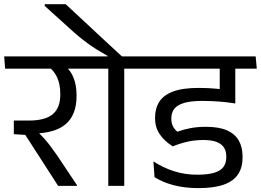

<svg xmlns="http://www.w3.org/2000/svg" viewBox="-40 -908 1274 938"><path d="M423 -572.5 417.5 -632.5H-19.5L-15 -572.5ZM336 0V-3.5L237.5 -151Q219.5 -177 205 -196Q190.5 -215 174.8 -232.5Q159 -250 138 -271V-294L27.5 -319V-252.5L83.5 -249L244 0ZM275.5 -587.5H190Q222.5 -565.5 238.5 -531.2Q254.5 -497 254.5 -450V-445Q254.5 -381.5 217.8 -350.2Q181 -319 100.5 -319H27.5L79.5 -255L121 -255.5Q231 -257 282.5 -302.8Q334 -348.5 334 -438.5V-444Q334 -491.5 319.2 -528.5Q304.5 -565.5 275.5 -587.5Z M567 0V-593.5H489V0ZM678.5 -572.5 673 -632.5H377L383.5 -572.5ZM178.5 -887.5V-879L300.5 -769Q324 -747 345.8 -729.2Q367.5 -711.5 389 -695.8Q410.5 -680 434.2 -665.2Q458 -650.5 485.5 -635V-619.5H559.5V-629Q543 -644 515.2 -669.8Q487.5 -695.5 454.2 -726.2Q421 -757 387.8 -788.2Q354.5 -819.5 326.2 -845.5Q298 -871.5 281 -887.5Z M980 -572.5H1205L1200 -632.5H974.5ZM1109 -593.5H1034V-478.5L1109 -478ZM1214.5 -572.5 1209 -632.5H641L646.5 -572.5ZM1033.5 -593.5V-423.5Q1038.5 -422 1048.8 -419Q1059 -416 1071.2 -413Q1083.5 -410 1094 -407.5Q1104.5 -405 1109.5 -403.5V-593.5ZM709.5 -119.5 715 -42.5Q754.5 -17.5 808.5 -3.2Q862.5 11 929.5 11Q1006.5 11 1054 -6.2Q1101.5 -23.5 1123.2 -56.8Q1145 -90 1145 -138V-144Q1145 -188 1127 -220.5Q1109 -253 1069.8 -270.8Q1030.5 -288.5 965.5 -288.5Q924.5 -288.5 890.5 -282Q856.5 -275.5 826.5 -264.5Q812 -276.5 804.5 -292Q797 -307.5 797 -327.5V-330Q797 -358 811.8 -376.8Q826.5 -395.5 859.8 -405.2Q893 -415 948 -415Q989 -415 1029.2 -412Q1069.5 -409 1109.5 -402.5V-461.5Q1064.5 -470 1021.8 -474.2Q979 -478.5 930.5 -478.5Q852.5 -478.5 805.8 -461Q759 -443.5 738.2 -410.8Q717.5 -378 717.5 -333.5V-329.5Q717.5 -286.5 740 -252.8Q762.5 -219 804 -193Q839.5 -207.5 876 -215.8Q912.5 -224 953.5 -224Q995 -224 1019.5 -214Q1044 -204 1054.8 -186.2Q1065.5 -168.5 1065.5 -144V-139.5Q1065.5 -111 1051.2 -92Q1037 -73 1005.8 -63.8Q974.5 -54.5 923.5 -54.5Q863.5 -54.5 810.2 -71.5Q757 -88.5 709.5 -119.5Z"/></svg>

Font: Anek Devanagari Medium
Style: Regular
Weight: 400
Version: Version 1.003